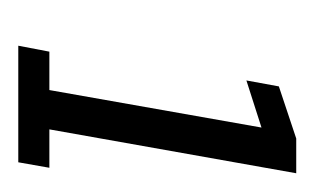

<svg xmlns="http://www.w3.org/2000/svg" viewBox="-87 -632 344 210"><g transform="rotate(90 85.0 -527.0)"><path d="M30 -375H157.5L163.5 -409H121.5L169.5 -679H131.5L74.5 -660L68 -624.5L119.5 -641L78.5 -409H36.5Z"/></g></svg>

Font: Anybody ExtraCondensed
Style: Italic
Weight: 400
Width: 2
Italic angle: -10°
Version: Version 1.113;gftools[0.9.25]